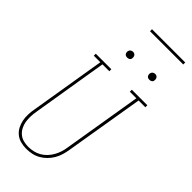

<svg xmlns="http://www.w3.org/2000/svg" viewBox="-340 -1158 1225 1225"><g transform="rotate(45 273.0 -545.5)"><path d="M195 8Q170 8 145 1.5Q120 -5 101 -20.5Q82 -36 70.5 -58Q59 -80 54 -104.5Q49 -129 50 -155.5Q51 -182 56 -208L140 -717H81V-735H221V-717H159L75 -205Q71 -182 70 -158.5Q69 -135 72.5 -113Q76 -91 86 -71Q96 -51 112.5 -36.5Q129 -22 151 -16Q173 -10 196 -10Q218 -10 240.5 -15Q263 -20 283.5 -31.5Q304 -43 320.5 -60.5Q337 -78 348.5 -98.5Q360 -119 367 -141Q374 -163 377 -185L465 -717H406V-735H546V-717H485L396 -182Q392 -157 385 -133.5Q378 -110 365 -87.5Q352 -65 333 -46Q314 -27 291.5 -14.5Q269 -2 244.5 3Q220 8 195 8ZM440 -859Q434 -859 428 -861Q422 -863 418.5 -868Q415 -873 414 -879Q413 -885 414 -891Q415 -896 417.5 -900Q420 -904 423.5 -906.5Q427 -909 431.5 -910.5Q436 -912 440 -912Q447 -912 452.5 -909.5Q458 -907 461.5 -902Q465 -897 466 -891Q467 -885 466 -879Q466 -874 463.5 -870Q461 -866 457 -863.5Q453 -861 449 -860Q445 -859 440 -859ZM240 -859Q234 -859 228 -861Q222 -863 218.5 -868Q215 -873 214 -879Q213 -885 214 -891Q215 -896 217.5 -900Q220 -904 223.5 -906.5Q227 -909 231.5 -910.5Q236 -912 240 -912Q247 -912 252.5 -909.5Q258 -907 261.5 -902Q265 -897 266 -891Q267 -885 266 -879Q266 -874 263.5 -870Q261 -866 257 -863.5Q253 -861 249 -860Q245 -859 240 -859ZM224 -1081V-1099H524V-1081Z"/></g></svg>

Font: Iosevka Slab Thin
Style: Italic
Weight: 100
Italic angle: -9°
Monospace: yes
Designer: Belleve Invis
Foundry: Belleve Invis
Version: Version 11.1.1; ttfautohint (v1.8.3)